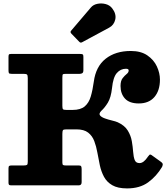

<svg xmlns="http://www.w3.org/2000/svg" viewBox="-20 -1058 949 1096"><path d="M905 -105Q873 -51.5 825.5 -17Q778 17.5 705.5 17.5Q652 17.5 620.8 -0.8Q589.5 -19 573.5 -49Q557.5 -79 549.8 -115Q542 -151 535.8 -187Q529.5 -223 518 -253Q506.5 -283 483 -301.2Q459.5 -319.5 416.5 -319.5H359Q342.5 -319.5 339.2 -314.8Q336 -310 336 -293.5V-130.5Q336 -119 340 -116.2Q344 -113.5 356 -113.5H430.5Q441 -113.5 443.5 -108.2Q446 -103 446 -92V-18Q446 0 429.5 0H44Q34.5 0 31.5 -3.2Q28.5 -6.5 28.5 -16V-96Q28.5 -107.5 32.2 -110.5Q36 -113.5 46.5 -113.5H114.5Q129.5 -113.5 134 -116.8Q138.5 -120 138.5 -135V-612.5Q138.5 -628.5 134 -632.5Q129.5 -636.5 114 -636.5H46.5Q33 -636.5 30.8 -641Q28.5 -645.5 28.5 -659V-733Q28.5 -743 30.8 -746.5Q33 -750 42.5 -750H438Q449 -750 452.5 -747.2Q456 -744.5 456 -733V-657.5Q456 -644.5 450 -640.5Q444 -636.5 435 -636.5H359.5Q341.5 -636.5 338.8 -633.5Q336 -630.5 336 -613V-454.5Q336 -439 339.5 -434.8Q343 -430.5 359.5 -430.5H394.5Q440 -430.5 463.8 -450.8Q487.5 -471 498.2 -507.5Q509 -544 515.5 -592Q527 -678.5 583.2 -722.8Q639.5 -767 726.5 -767Q784.5 -767 821.2 -741.8Q858 -716.5 875.5 -678.8Q893 -641 893 -603.5Q893 -541 861.5 -504.2Q830 -467.5 772.5 -467.5Q719 -467.5 693.5 -495.2Q668 -523 668 -567Q668 -596.5 679.8 -611.5Q691.5 -626.5 703 -635.5Q714.5 -644.5 714.5 -656Q714.5 -665.5 699 -665.5Q668 -665.5 646.8 -641Q625.5 -616.5 619.5 -555.5Q613.5 -501.5 595.8 -472.2Q578 -443 558 -425Q543 -409.5 551 -399.2Q559 -389 578.8 -382Q598.5 -375 619.8 -370Q641 -365 652 -360Q691.5 -342 709.2 -313Q727 -284 732.5 -252Q738 -220 740 -191.5Q742 -163 748.8 -145Q755.5 -127 776.5 -127Q800.5 -127 824.5 -164Q828.5 -170 833 -174Q837.5 -178 845.5 -172.5L897 -135.5Q910 -126.5 909 -118.8Q908 -111 905 -105ZM432.5 -819.5 387 -866.5Q378.5 -875.5 387 -884L499 -1015.5Q512 -1031 535.2 -1036Q558.5 -1041 582.2 -1035Q606 -1029 620 -1011Q645 -979 638 -947Q631 -915 603 -900L449 -817Q440 -811.5 432.5 -819.5Z"/></svg>

Font: Besley* Heavy
Style: Regular
Weight: 800
Designer: Owen Earl
Foundry: indestructible type*
Version: Version 3.000; ttfautohint (v1.8.3)